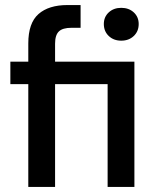

<svg xmlns="http://www.w3.org/2000/svg" viewBox="-20 -740 626 760"><path d="M92 0V-407H21V-496H92V-568Q92 -649 132.5 -684.5Q173 -720 247 -720H299V-630H263Q228 -630 213 -615.5Q198 -601 198 -567V-496H512V0H406V-407H198V0ZM460 -579Q430 -579 410.5 -597.5Q391 -616 391 -645Q391 -673 410.5 -691Q430 -709 460 -709Q490 -709 509.5 -691Q529 -673 529 -645Q529 -616 509.5 -597.5Q490 -579 460 -579Z"/></svg>

Font: Firefly Display Medium
Style: Regular
Weight: 500
Designer: Colophon Foundry, Jonny Pinhorn
Foundry: Colophon Foundry
Version: Version 1.200; ttfautohint (v1.8.3)